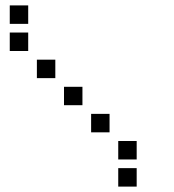

<svg xmlns="http://www.w3.org/2000/svg" viewBox="-20 -704 640 708"><path d="M17 -684Q16 -684 16 -684Q16 -684 16 -683V-617Q16 -616 16 -616Q16 -616 17 -616H83Q84 -616 84 -616Q84 -616 84 -617V-683Q84 -684 84 -684Q84 -684 83 -684ZM17 -584Q16 -584 16 -584Q16 -584 16 -583V-517Q16 -516 16 -516Q16 -516 17 -516H83Q84 -516 84 -516Q84 -516 84 -517V-583Q84 -584 84 -584Q84 -584 83 -584ZM117 -484Q116 -484 116 -484Q116 -484 116 -483V-417Q116 -416 116 -416Q116 -416 117 -416H183Q184 -416 184 -416Q184 -416 184 -417V-483Q184 -484 184 -484Q184 -484 183 -484ZM217 -384Q216 -384 216 -384Q216 -384 216 -383V-317Q216 -316 216 -316Q216 -316 217 -316H283Q284 -316 284 -316Q284 -316 284 -317V-383Q284 -384 284 -384Q284 -384 283 -384ZM317 -284Q316 -284 316 -284Q316 -284 316 -283V-217Q316 -216 316 -216Q316 -216 317 -216H383Q384 -216 384 -216Q384 -216 384 -217V-283Q384 -284 384 -284Q384 -284 383 -284ZM417 -184Q416 -184 416 -184Q416 -184 416 -183V-117Q416 -116 416 -116Q416 -116 417 -116H483Q484 -116 484 -116Q484 -116 484 -117V-183Q484 -184 484 -184Q484 -184 483 -184ZM417 -84Q416 -84 416 -84Q416 -84 416 -83V-17Q416 -16 416 -16Q416 -16 417 -16H483Q484 -16 484 -16Q484 -16 484 -17V-83Q484 -84 484 -84Q484 -84 483 -84Z"/></svg>

Font: Doto Black SemiBold
Style: Regular
Weight: 600
Monospace: yes
Version: Version 1.000